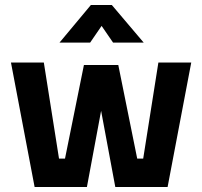

<svg xmlns="http://www.w3.org/2000/svg" viewBox="-20 -751 812 771"><path d="M24 -500H156L217 -114H241L317 -490H455L531 -114H555L616 -500H748L653 0H443L386 -306L329 0H119ZM219 -580 345 -731H429L557 -580H434L388 -647L342 -580Z"/></svg>

Font: Titillium Web[RUS by Daymarius]
Style: Bold
Weight: 700
Designer: Cyrillization by Daymarius
Foundry: Cyrillization by Daymarius
Version: Version 1.002 September 11, 2018